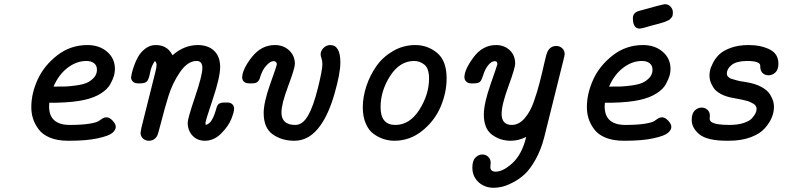

<svg xmlns="http://www.w3.org/2000/svg" viewBox="-20 -661 3714 907"><path d="M127.9 -154.8Q127.9 -219.7 158 -285.4Q188 -351.1 250.5 -399.7Q313 -448.2 393.1 -448.2Q449.2 -448.2 486.1 -416.5Q522.9 -384.8 522.9 -335Q522.9 -319.8 518.6 -304Q514.2 -288.1 501.5 -264.2Q488.8 -240.2 456.8 -219.7Q424.8 -199.2 377.9 -189Q328.1 -177.7 248 -175.8H212.9Q211.9 -164.6 211.9 -158.2Q211.9 -71.3 309.1 -70.8Q365.2 -70.8 400.6 -76.4Q436 -82 446 -89.1Q456.1 -96.2 464.6 -101.6Q473.1 -106.9 482.9 -106.9Q497.1 -106.9 512 -91.1Q526.9 -75.2 526.9 -62Q526.9 -46.9 510.5 -33Q494.1 -19 441.7 -7.6Q389.2 3.9 307.1 3.9H301.8Q252 3.9 216.6 -10.5Q181.2 -24.9 162.6 -50Q144 -75.2 136 -100.6Q127.9 -126 127.9 -154.8ZM232.9 -252H245.1Q272 -252 289.1 -252.4Q306.2 -252.9 337.6 -257.1Q369.1 -261.2 388.2 -269Q407.2 -276.9 422.6 -293Q438 -309.1 438 -332Q438 -351.1 424.6 -362.1Q411.1 -373 388.2 -373Q341.3 -373 299.1 -340.6Q256.8 -308.1 232.9 -252Z M599.1 -295.9Q599.1 -297.9 602.1 -312Q605 -326.2 613 -349.6Q621.1 -373 633.5 -394.5Q646 -416 667.5 -432.1Q689 -448.2 715.8 -448.2Q771 -448.2 794.9 -399.9Q849.1 -447.8 914.1 -448.2Q962.9 -448.2 991.5 -421.1Q1020 -394 1020 -344.2Q1020 -296.4 985.4 -193.1Q950.7 -89.8 950.7 -81.1Q950.7 -74.2 951.7 -70.8Q968.8 -74.7 979.7 -92.8Q990.7 -110.8 997.8 -135Q1004.9 -159.2 1006.8 -162.1Q1014.6 -176.8 1038.6 -176.8Q1039.6 -176.8 1040 -176.8H1054.7Q1068.8 -176.8 1077.4 -168.5Q1085.9 -160.2 1085.9 -147.9Q1085.9 -131.8 1072.5 -98.4Q1059.1 -64.9 1024.9 -30.5Q990.7 3.9 947.8 3.9Q911.6 3.9 889.2 -20.5Q866.7 -44.9 866.7 -81.1Q866.7 -101.1 901.4 -203.1Q936 -305.2 936 -339.8Q936 -373 908.7 -373Q866.7 -373 830.8 -321Q794.9 -269 775.9 -207.5Q756.8 -146 741.5 -85Q726.1 -23.9 721.7 -18.1Q708.5 3.9 683.1 3.9Q667 3.9 655.5 -6.6Q644 -17.1 644 -34.2Q644 -37.1 647.9 -57.1L713.9 -320.8Q719.7 -342.8 719.7 -355Q719.7 -364.7 711.9 -373Q694.8 -349.1 689.5 -320.1Q684.1 -291 676.3 -279.1Q668.5 -267.1 641.1 -267.1H633.8Q615.7 -267.1 607.4 -275.9Q599.1 -284.7 599.1 -295.9Z M1124 -296.9Q1126 -335.9 1170.4 -392.1Q1214.8 -448.2 1278.8 -448.2Q1318.8 -448.2 1345.9 -423.1Q1373 -397.9 1373 -358.9Q1373 -338.9 1341.3 -254.4Q1309.6 -169.9 1309.6 -129.9Q1309.6 -70.8 1375 -70.8Q1410.2 -70.8 1436 -116.2Q1460 -158.2 1481.4 -243.7Q1502.9 -329.1 1502.9 -357.9Q1502.9 -372.1 1498.8 -385Q1494.6 -397.9 1494.6 -403.8Q1494.6 -420.9 1508.3 -434.6Q1522 -448.2 1540 -448.2Q1587.9 -448.2 1587.9 -365.2Q1587.9 -315.4 1560.8 -220.2Q1533.7 -125 1494.6 -69.8Q1443.4 3.9 1370.6 3.9Q1370.1 3.9 1369.6 3.9Q1311.5 3.9 1268.6 -26.1Q1225.6 -56.2 1225.6 -127Q1225.6 -177.7 1256.6 -264.4Q1287.6 -351.1 1287.6 -356.9Q1287.6 -372.1 1272 -372.1Q1258.8 -372.1 1242.7 -356Q1227.5 -340.8 1219.2 -323Q1210.9 -305.2 1208 -293.7Q1205.1 -282.2 1197 -274.7Q1189 -267.1 1170.9 -267.1H1159.7Q1124 -267.1 1124 -296.9Z M1693.8 -153.8Q1693.8 -202.6 1710.7 -253.9Q1727.5 -305.2 1758.1 -348.6Q1788.6 -392.1 1837.2 -420.2Q1885.7 -448.2 1941.9 -448.2Q2000 -448.2 2044.9 -411.1Q2089.8 -374 2089.8 -291Q2089.8 -224.1 2061.8 -157.5Q2033.7 -90.8 1975.1 -43.5Q1916.5 3.9 1842.8 3.9Q1817.9 3.9 1793.7 -3.7Q1769.5 -11.2 1746.1 -27.6Q1722.7 -43.9 1708.3 -76.4Q1693.8 -108.9 1693.8 -153.8ZM1777.8 -154.8Q1777.8 -70.8 1847.7 -70.8Q1915.5 -70.8 1961.2 -142.8Q2006.8 -214.8 2006.8 -290Q2006.8 -337.9 1984.9 -355.5Q1962.9 -373 1936.5 -373Q1868.7 -373 1823.2 -302.5Q1777.8 -231.9 1777.8 -154.8Z M2173.8 -295.9Q2173.8 -332 2216.8 -390.1Q2259.8 -448.2 2323.7 -448.2Q2361.8 -448.2 2387.7 -424.1Q2413.6 -399.9 2413.6 -360.8Q2413.6 -339.8 2381.6 -252.9Q2349.6 -166 2349.6 -123Q2349.6 -71.3 2397.5 -70.8Q2430.7 -70.8 2457.5 -101.3Q2484.4 -131.8 2501 -178.5Q2517.6 -225.1 2529.5 -272Q2541.5 -318.8 2551 -361.8Q2560.5 -404.8 2566.4 -417Q2579.6 -443.8 2608.4 -443.8Q2624.5 -443.8 2636 -432.9Q2647.5 -421.9 2647.5 -405.8Q2647.5 -400.9 2642.6 -380.9L2550.8 -12.2Q2535.6 46.9 2510 92.5Q2484.4 138.2 2458.5 162.1Q2432.6 186 2402.1 201.4Q2371.6 216.8 2351.1 221.4Q2330.6 226.1 2313.5 226.1Q2268.6 226.1 2240 199Q2211.4 171.9 2211.4 130.9Q2211.4 97.7 2226.1 83.3Q2240.7 68.8 2258.8 68.8Q2274.9 68.8 2286.4 79.8Q2297.9 90.8 2297.9 107.9Q2297.9 111.8 2297.1 117.9Q2296.4 124 2296.4 127.9Q2296.4 149.9 2321.8 149.9Q2356.9 149.9 2401.4 108.9Q2445.8 67.9 2465.8 -14.2Q2429.7 3.9 2392.6 3.9Q2342.8 3.9 2304.2 -24.7Q2265.6 -53.2 2265.6 -120.1Q2265.6 -171.9 2297.6 -263.4Q2329.6 -355 2329.6 -357.9Q2329.6 -372.1 2317.4 -372.1Q2301.3 -372.1 2284.7 -351.1Q2270.5 -332 2263.7 -309.1Q2256.8 -286.1 2249.3 -276.6Q2241.7 -267.1 2217.8 -267.1H2206.5Q2192.4 -267.1 2184.6 -273.9Q2176.8 -280.8 2175.3 -286.4Q2173.8 -292 2173.8 -295.9Z M2752.4 -154.8Q2752.4 -219.7 2782.5 -285.4Q2812.5 -351.1 2875 -399.7Q2937.5 -448.2 3017.6 -448.2Q3073.7 -448.2 3110.6 -416.5Q3147.5 -384.8 3147.5 -335Q3147.5 -319.8 3143.1 -304Q3138.7 -288.1 3126 -264.2Q3113.3 -240.2 3081.3 -219.7Q3049.3 -199.2 3002.4 -189Q2952.6 -177.7 2872.6 -175.8H2837.4Q2836.4 -164.6 2836.4 -158.2Q2836.4 -71.3 2933.6 -70.8Q2989.7 -70.8 3025.1 -76.4Q3060.5 -82 3070.6 -89.1Q3080.6 -96.2 3089.1 -101.6Q3097.7 -106.9 3107.4 -106.9Q3121.6 -106.9 3136.5 -91.1Q3151.4 -75.2 3151.4 -62Q3151.4 -46.9 3135 -33Q3118.7 -19 3066.2 -7.6Q3013.7 3.9 2931.6 3.9H2926.3Q2876.5 3.9 2841.1 -10.5Q2805.7 -24.9 2787.1 -50Q2768.6 -75.2 2760.5 -100.6Q2752.4 -126 2752.4 -154.8ZM2857.4 -252H2869.6Q2896.5 -252 2913.6 -252.4Q2930.7 -252.9 2962.2 -257.1Q2993.7 -261.2 3012.7 -269Q3031.7 -276.9 3047.1 -293Q3062.5 -309.1 3062.5 -332Q3062.5 -351.1 3049.1 -362.1Q3035.6 -373 3012.7 -373Q2965.8 -373 2923.6 -340.6Q2881.3 -308.1 2857.4 -252ZM2969.7 -575.2Q2969.7 -602.1 3000.5 -609.9Q3109.4 -640.6 3120.6 -641.1Q3137.7 -641.1 3148.2 -629.2Q3158.7 -617.2 3158.7 -602.1Q3158.7 -595.2 3157.7 -589.6Q3156.7 -584 3153.1 -579.1Q3149.4 -574.2 3145.5 -570.6Q3141.6 -566.9 3134 -563.5Q3126.5 -560.1 3120.1 -557.6Q3113.8 -555.2 3101.1 -551.5Q3088.4 -547.9 3078.4 -545.4Q3068.4 -543 3050.5 -538.1Q3032.7 -533.2 3018.6 -528.8Q3003.4 -525.9 3001.5 -525.9Q2969.7 -526.4 2969.7 -575.2Z M3247.6 -94.2Q3247.6 -125 3262 -138.9Q3276.4 -152.8 3294.4 -152.8Q3310.5 -152.8 3322 -142.3Q3333.5 -131.8 3333.5 -113.8Q3333.5 -110.8 3333 -106.4Q3332.5 -102.1 3332.5 -100.1Q3332.5 -91.3 3340.3 -85Q3360.4 -70.8 3425.3 -70.8Q3464.4 -70.8 3492.4 -79.8Q3520.5 -88.9 3532.5 -102.5Q3544.4 -116.2 3549.3 -126.7Q3554.2 -137.2 3554.2 -146Q3554.2 -153.8 3550.3 -160.4Q3546.4 -167 3538.3 -171.4Q3530.3 -175.8 3522.9 -179.4Q3515.6 -183.1 3502.4 -186Q3489.3 -189 3481.9 -190.9Q3474.6 -192.9 3460.9 -194.8Q3447.3 -196.8 3443.4 -198.2Q3409.2 -204.1 3385.3 -217Q3361.3 -230 3350.3 -247.1Q3339.4 -264.2 3335.4 -277.6Q3331.5 -291 3331.5 -304.2Q3331.5 -314 3334 -327.4Q3336.4 -340.8 3347.9 -363.5Q3359.4 -386.2 3377.9 -404.1Q3396.5 -421.9 3432.4 -435.1Q3468.3 -448.2 3516.6 -448.2Q3573.7 -448.2 3615.5 -427.7Q3657.2 -407.2 3657.2 -359.9Q3657.2 -332 3642.8 -318.6Q3628.4 -305.2 3610.4 -305.2Q3591.8 -305.7 3581.1 -317.4Q3571.3 -328.1 3571.3 -348.1Q3571.3 -350.1 3571.3 -352.1Q3569.3 -373 3507.3 -373H3506.3Q3458.5 -372.1 3436 -354Q3413.6 -335.9 3413.6 -314Q3413.6 -309.1 3415 -305.4Q3416.5 -301.8 3419.9 -298.3Q3423.3 -294.9 3426.8 -292.5Q3430.2 -290 3437.3 -288.1Q3444.3 -286.1 3449 -284.7Q3453.6 -283.2 3461.9 -281Q3470.2 -278.8 3475.3 -277.8Q3480.5 -276.9 3490.5 -275.4Q3500.5 -273.9 3505.4 -272.9Q3548.3 -266.1 3577.4 -250Q3606.4 -233.9 3617.9 -214.4Q3629.4 -194.8 3632.8 -181.9Q3636.2 -168.9 3636.2 -155.8Q3636.2 -131.8 3626.2 -106.9Q3616.2 -82 3593.8 -55.9Q3571.3 -29.8 3526.9 -12.9Q3482.4 3.9 3421.4 3.9H3415.5Q3321.3 3.9 3284.4 -26.1Q3247.6 -56.2 3247.6 -94.2Z"/></svg>

Font: CMU Typewriter Text
Style: BoldItalic
Weight: 700
Italic angle: -14.04°
Version: Version 0.7.0